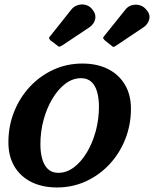

<svg xmlns="http://www.w3.org/2000/svg" viewBox="-20 -813 679 846"><path d="M470.5 -612.5Q476 -607.5 478.8 -606.5Q481.5 -605.5 488 -609.5L613.5 -693.5Q633.5 -707.5 638 -730Q642.5 -752.5 622 -773.5Q609.5 -787 592.5 -790.8Q575.5 -794.5 559.2 -789.5Q543 -784.5 532.5 -770.5L440.5 -656Q434 -648.5 434.5 -645.2Q435 -642 442 -635ZM230 -614.5Q238.5 -606 243.2 -607.5Q248 -609 257.5 -615L375 -693.5Q396 -708.5 399.8 -731.2Q403.5 -754 383.5 -775.5Q371.5 -788.5 354.8 -792Q338 -795.5 321.5 -790Q305 -784.5 294 -770.5L204.5 -658Q197.5 -651 196.2 -646.8Q195 -642.5 202.5 -635ZM17 -186Q17 -125 43.2 -80.2Q69.5 -35.5 117.8 -11.2Q166 13 231 13Q299.5 13 358.8 -14.2Q418 -41.5 462.5 -89.2Q507 -137 532 -200Q557 -263 557 -334Q557 -395 530.5 -439.8Q504 -484.5 456 -508.8Q408 -533 343 -533Q274.5 -533 215.2 -505.8Q156 -478.5 111.5 -430.8Q67 -383 42 -320.2Q17 -257.5 17 -186ZM158 -177Q158 -233 172 -284.8Q186 -336.5 211 -378.2Q236 -420 268.2 -444.2Q300.5 -468.5 337 -468.5Q365.5 -468.5 383 -452Q400.5 -435.5 408.2 -407Q416 -378.5 416 -343Q416 -287.5 402 -235.5Q388 -183.5 363 -141.8Q338 -100 305.8 -75.8Q273.5 -51.5 237 -51.5Q208.5 -51.5 191.2 -68Q174 -84.5 166 -113Q158 -141.5 158 -177Z"/></svg>

Font: Besley SemiBold
Style: Italic
Weight: 600
Italic angle: -13°
Designer: Owen Earl
Foundry: indestructible type*
Version: Version 2.001